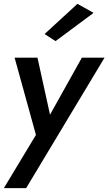

<svg xmlns="http://www.w3.org/2000/svg" viewBox="-27 -760 564 999"><path d="M517 -460H399L198 -100L248 -96L168 -460H49L160 -58L-7 219H109ZM460 -693 376 -740 205 -583 262 -546Z"/></svg>

Font: Jost Medium
Style: Italic
Weight: 500
Italic angle: -5°
Version: Version 3.710